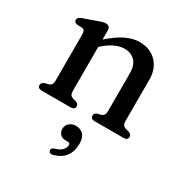

<svg xmlns="http://www.w3.org/2000/svg" viewBox="-172 -614 968 1013"><g transform="rotate(30 312.0 -108.0)"><path d="M212.5 -448.5V-394Q265 -440.5 308 -460.8Q351 -481 390.5 -481Q453.5 -481 493 -441Q532.5 -401 532.5 -334V-82.5Q532.5 -66.5 538.2 -58.5Q544 -50.5 555 -47.5L574.5 -42.5Q593.5 -35 593.5 -20.5Q593.5 0 568 0H392Q367 0 367 -21Q367 -34.5 384 -41.5L405 -46.5Q416 -50 421.2 -58Q426.5 -66 426.5 -82.5V-312.5Q426.5 -361 402.2 -385.8Q378 -410.5 338 -410.5Q312 -410.5 282.2 -397.2Q252.5 -384 219 -355L212.5 -349.5V-81.5Q212.5 -65.5 217.8 -57.8Q223 -50 233.5 -46.5L254 -41.5Q271 -34.5 271 -21Q271 0 246 0H70.5Q44.5 0 44.5 -20.5Q44.5 -35 64 -42.5L85 -47.5Q95.5 -51 101 -58.5Q106.5 -66 106.5 -81.5V-366.5Q106.5 -391 88 -394L55.5 -395.5Q38 -399.5 38 -414Q38 -429 60.5 -437L139.5 -465Q154.5 -470.5 165.2 -473.8Q176 -477 185.5 -477Q212.5 -477 212.5 -448.5ZM312.5 164.5Q289 164.5 276.8 151.8Q264.5 139 264.5 119.5Q264.5 97.5 280.8 83.8Q297 70 320.5 70Q347.5 70 365 88Q382.5 106 382.5 144Q382.5 189.5 360 220.2Q337.5 251 291 263.5Q270 269.5 265 253Q260.5 237 280.5 231.5Q311 222.5 324.2 207.8Q337.5 193 337.5 177Q337.5 164.5 324 164.5Z"/></g></svg>

Font: Fraunces 9pt S050
Style: Regular
Weight: 400
Version: Version 1.000; ttfautohint (v1.8.3)